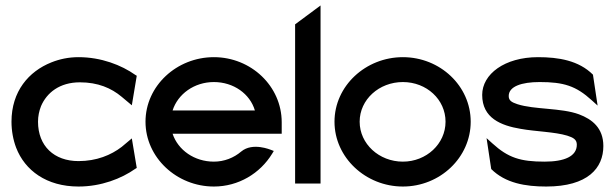

<svg xmlns="http://www.w3.org/2000/svg" viewBox="-20 -671 2248 702"><path d="M22 -226C22 -193 28 -160 39 -131C71 -48 150 11 267 11C350 11 424 -18 475 -54L480 -57L462 -165L425 -134C386 -104 333 -82 267 -82C178 -82 119 -137 119 -226C119 -246 123 -265 130 -283C151 -332 198 -370 272 -370C338 -370 387 -349 425 -317L462 -286L480 -394L475 -397C424 -433 350 -462 267 -462C231 -462 198 -455 168 -443C85 -410 22 -337 22 -226Z M512 -226C512 -95 626 11 762 11C852 11 931 -37 975 -109L981 -119L971 -123C970 -123 904 -152 862 -117C835 -94 800 -80 762 -80C691 -80 631 -122 611 -182H1010V-224C1010 -356 898 -462 762 -462C626 -462 512 -357 512 -226ZM611 -267C630 -327 690 -371 762 -371C834 -371 894 -328 912 -267Z M1059 0H1152V-651L1059 -582Z M1203 -226C1203 -95 1317 11 1453 11C1589 11 1701 -95 1701 -226C1701 -357 1589 -462 1453 -462C1317 -462 1203 -357 1203 -226ZM1295 -226C1295 -307 1366 -371 1453 -371C1540 -371 1609 -307 1609 -226C1609 -145 1539 -80 1453 -80C1366 -80 1295 -145 1295 -226Z M1743 -324C1743 -239 1812 -212 1883 -200C1938 -190 2008 -189 2054 -175C2076 -168 2089 -161 2089 -142C2089 -99 2043 -80 1971 -80C1883 -80 1838 -94 1780 -147L1759 -166L1776 -53C1828 -1 1902 11 1977 11C2130 11 2186 -57 2186 -137C2186 -203 2145 -235 2097 -253C2032 -277 1934 -270 1872 -290C1851 -297 1840 -303 1840 -320C1840 -355 1887 -371 1953 -371C2041 -371 2086 -357 2144 -304L2165 -285L2148 -398C2096 -450 2022 -462 1947 -462C1825 -462 1743 -400 1743 -324Z"/></svg>

Font: Charger Sport
Style: Bd
Weight: 700
Designer: Jasper
Foundry: Cannot Into Space Fonts
Version: Version 1.1